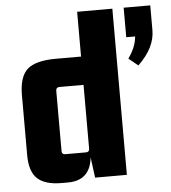

<svg xmlns="http://www.w3.org/2000/svg" viewBox="-50 -721 692 777"><g transform="rotate(-5 295.5 -332.5)"><path d="M292 -675H435V0H306L295 -83Q285 10 195 10H170Q102 10 71 -19Q40 -48 40 -115V-358Q40 -433 73.5 -463Q107 -493 190 -493H292ZM481 -555V-675H589V-574Q589 -503 520 -437L482 -468Q514 -513 517 -555ZM292 -119V-378H194Q180 -378 180 -364V-119Q180 -105 194 -105H278Q292 -105 292 -119Z"/></g></svg>

Font: Gemunu Libre ExtraBold
Style: Regular
Weight: 800
Designer: Puspanada Ekanayake, Sola Matas, Pathum Egodawatta, Kosala Senevirathne
Foundry: mooniak
Version: Version 1.100